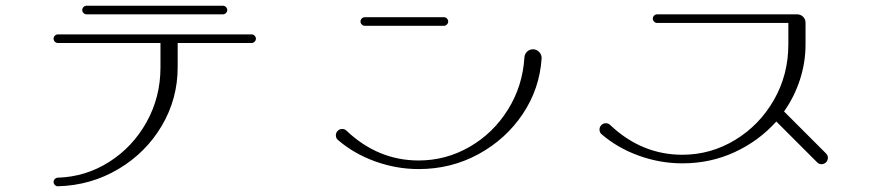

<svg xmlns="http://www.w3.org/2000/svg" viewBox="-20 -685 3040 670"><path d="M167 -50Q167 -56 171.5 -60.5Q176 -65 182 -65Q279 -68 361 -120Q443 -172 491.5 -259Q540 -346 540 -450V-535H182Q176 -535 171.5 -539.5Q167 -544 167 -550Q167 -556 171.5 -560.5Q176 -565 182 -565H858Q864 -565 868.5 -560.5Q873 -556 873 -550Q873 -544 868.5 -539.5Q864 -535 858 -535H600V-450Q600 -340 544.5 -246Q489 -152 393 -95Q297 -38 182 -35Q176 -35 171.5 -39.5Q167 -44 167 -50ZM267 -650Q267 -656 271.5 -660.5Q276 -665 282 -665H758Q764 -665 768.5 -660.5Q773 -656 773 -650Q773 -644 768.5 -639.5Q764 -635 758 -635H282Q276 -635 271.5 -639.5Q267 -644 267 -650Z M1160 -196Q1152 -202 1152 -213Q1152 -222 1158.5 -228.5Q1165 -235 1174 -235Q1183 -235 1189 -229Q1299 -125 1441 -125Q1536 -125 1618.5 -172.5Q1701 -220 1752.5 -302.5Q1804 -385 1810 -485Q1811 -497 1819.5 -505Q1828 -513 1840 -513Q1852 -513 1861 -504Q1870 -495 1870 -483V-481Q1863 -375 1804 -287Q1745 -199 1649.5 -147Q1554 -95 1441 -95Q1364 -95 1290 -121.5Q1216 -148 1160 -196ZM1238 -610Q1238 -616 1242.5 -620.5Q1247 -625 1253 -625H1529Q1535 -625 1539.5 -620.5Q1544 -616 1544 -610Q1544 -604 1539.5 -599.5Q1535 -595 1529 -595H1253Q1247 -595 1242.5 -599.5Q1238 -604 1238 -610Z M2080 -216Q2072 -222 2072 -233Q2072 -242 2078.5 -248.5Q2085 -255 2094 -255Q2103 -255 2109 -249Q2219 -145 2361 -145Q2460 -145 2545 -196.5Q2630 -248 2680.5 -336Q2731 -424 2731 -530V-605H2273Q2267 -605 2262.5 -609.5Q2258 -614 2258 -620Q2258 -626 2262.5 -630.5Q2267 -635 2273 -635H2761Q2774 -635 2782.5 -626.5Q2791 -618 2791 -605V-530Q2791 -467 2771.5 -407Q2752 -347 2716 -296L2862 -150Q2869 -143 2869 -135Q2869 -125 2862.5 -118.5Q2856 -112 2846 -112Q2838 -112 2831 -119L2689 -261Q2628 -193 2543.5 -154Q2459 -115 2361 -115Q2284 -115 2210 -141.5Q2136 -168 2080 -216Z"/></svg>

Font: GL-CurulMinamoto Light
Style: Regular
Weight: 300
Designer: Eunice (kana); Ryoko NISHIZUKA 西塚涼子 (ideographs); Frank Grießhammer (Latin, Greek & Cyrillic); Wenlong ZHANG
Foundry: Gutenberg Labo; Adobe
Version: Version 1.002